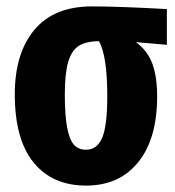

<svg xmlns="http://www.w3.org/2000/svg" viewBox="-20 -559 542 596"><path d="M498 -530.8V-419.9L401.9 -428.2Q437.5 -402.3 452.6 -362.1Q467.8 -321.8 467.8 -259.8Q467.8 -128.4 409.2 -55.7Q350.6 17.1 247.1 17.1Q142.6 17.1 84.2 -54.7Q25.9 -126.5 25.9 -266.1Q25.9 -393.6 86.7 -466.3Q147.5 -539.1 265.1 -539.1Q349.6 -539.1 498 -530.8ZM247.1 -94.2Q281.7 -94.2 297.4 -131.8Q313 -169.4 313 -259.8Q313 -386.2 287.1 -431.2Q246.6 -430.7 224.4 -416.5Q202.1 -402.3 191.7 -366.7Q181.2 -331.1 181.2 -265.1Q181.2 -200.2 188.5 -162.6Q195.8 -125 209.7 -109.6Q223.6 -94.2 247.1 -94.2Z"/></svg>

Font: Fira Sans Compressed
Style: Bold
Weight: 700
Width: 1
Designer: Carrois Corporate & Edenspiekermann AG
Foundry: Carrois Corporate GbR & Edenspiekermann AG
Version: Version 4.203;PS 004.203;hotconv 1.0.88;makeotf.lib2.5.64775